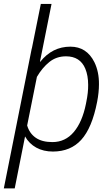

<svg xmlns="http://www.w3.org/2000/svg" viewBox="-27 -782 576 1004"><path d="M50 203H-7L139 -528.5H139.5L186.5 -761.5H242.5L182 -459.5L183.5 -459Q246.5 -538 341 -538Q426 -538 466.5 -457Q491 -407 490.5 -341.5Q490.5 -299 481 -250Q454.5 -113 397.5 -50.5Q342.5 10 250.5 10.5Q200 10.5 162.8 -10Q125.5 -30.5 104 -68.5ZM247 -39Q314.5 -39 359 -91.8Q403.5 -144.5 422.5 -239.5L424.5 -250Q434.5 -298.5 434 -338Q434 -387 419 -423Q392 -487.5 318 -487.5Q268 -487.5 231 -457.8Q194 -428 166 -380L115 -126Q127 -84.5 159.8 -61.8Q192.5 -39 247 -39Z"/></svg>

Font: Roberto Sans Light
Style: Italic
Weight: 300
Italic angle: -11°
Designer: Google
Version: Version 1.00;June 11, 2020;FontCreator 12.0.0.2522 64-bit; t